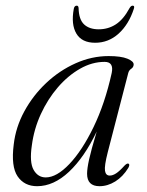

<svg xmlns="http://www.w3.org/2000/svg" viewBox="-20 -649 519 678"><path d="M360.5 -111.5Q348 -62.5 350.8 -45.8Q353.5 -29 367.5 -29Q378 -29 390 -36.8Q402 -44.5 420 -64.5Q429 -73.5 434 -71Q439.5 -68 433 -56Q414 -25 387 -8.2Q360 8.5 331.5 8.5Q287.5 8.5 287.5 -35.5Q287.5 -53.5 294.5 -85.5Q301.5 -117.5 321.5 -184.5Q278 -93.5 223.8 -42.5Q169.5 8.5 111 8.5Q66 8.5 42.2 -26.2Q18.5 -61 28.5 -139Q35.5 -200 66 -256Q96.5 -312 143.2 -356Q190 -400 247 -425.5Q304 -451 363.5 -451Q407 -451 429.8 -441.8Q452.5 -432.5 452 -421Q451.5 -411.5 443.5 -406.2Q435.5 -401 433 -391.5ZM92.5 -136Q83.5 -75.5 98.8 -49Q114 -22.5 141.5 -22.5Q180 -22.5 225 -69.8Q270 -117 310.2 -200Q350.5 -283 374.5 -391.5Q382.5 -430.5 349.5 -430.5Q305 -430.5 262.5 -406.2Q220 -382 184.2 -340.5Q148.5 -299 124.2 -246.2Q100 -193.5 92.5 -136ZM328.5 -545.5Q362 -545.5 389 -563Q416 -580.5 437.5 -620.5Q442.5 -629 448.5 -629Q456.5 -629 452.5 -617.5Q434.5 -562.5 398.8 -530.2Q363 -498 316 -498Q269 -498 249.8 -530.2Q230.5 -562.5 240.5 -617.5Q242.5 -629 251 -629Q257 -629 257.5 -620.5Q258.5 -580 277 -562.8Q295.5 -545.5 328.5 -545.5Z"/></svg>

Font: Fraunces 72pt Light
Style: Italic
Weight: 300
Italic angle: -16°
Version: Version 1.000;[b76b70a41]